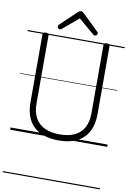

<svg xmlns="http://www.w3.org/2000/svg" viewBox="-148 -1220 1162 1686"><g transform="rotate(10 433.0 -377.0)"><path d="M435 19Q362 19 306 0.5Q250 -18 211.5 -54.5Q173 -91 153.5 -144.5Q134 -198 134 -268V-875Q134 -885 140.5 -889.5Q147 -894 161 -894Q176 -894 182 -889.5Q188 -885 188 -875V-266Q188 -190 216.5 -138.5Q245 -87 300 -61Q355 -35 435 -35Q514 -35 568 -61Q622 -87 650 -138.5Q678 -190 678 -266V-875Q678 -885 684.5 -889.5Q691 -894 705 -894Q732 -894 732 -875V-268Q732 -175 697.5 -111Q663 -47 597.5 -14Q532 19 435 19ZM276 -943Q269 -943 261.5 -950.5Q254 -958 254 -966Q254 -969 255 -972.5Q256 -976 259 -980L407 -1121Q413 -1126 418.5 -1129.5Q424 -1133 433 -1133Q442 -1133 447 -1129.5Q452 -1126 458 -1121L606 -978Q609 -975 610 -972Q611 -969 611 -966Q611 -958 604 -950.5Q597 -943 589 -943Q584 -943 580 -945Q576 -947 572 -951L433 -1069L293 -951Q289 -947 285 -945Q281 -943 276 -943ZM0 369H866V379H0ZM0 -20H866V0H0ZM0 -505H866V-500H0ZM0 -889H866V-879H0Z"/></g></svg>

Font: Playwrite HR Lijeva Guides
Style: Regular
Weight: 400
Designer: Veronika Burian, José Scaglione
Foundry: TypeTogether
Version: Version 1.003